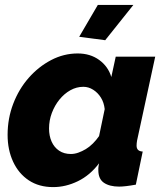

<svg xmlns="http://www.w3.org/2000/svg" viewBox="-20 -753 674 783"><path d="M197 10Q139 10 97.5 -17.5Q56 -45 33.5 -93.5Q11 -142 11 -203Q11 -270 34 -330Q57 -390 97 -435.5Q137 -481 188.5 -508Q240 -535 297 -535Q348 -535 384.5 -508.5Q421 -482 434 -439L452 -522H613L539 -180Q538 -174 537.5 -169Q537 -164 537 -159Q537 -136 562 -135L534 0Q512 4 495 6Q478 8 466 8Q427 8 404 -7.5Q381 -23 381 -59Q381 -63 381 -67Q381 -71 382 -76Q383 -81 384 -87Q347 -38 297.5 -14Q248 10 197 10ZM269 -125Q284 -125 299.5 -130.5Q315 -136 330 -145Q345 -154 359 -168Q373 -182 384 -198L407 -308Q404 -335 391.5 -355Q379 -375 360 -387Q341 -399 320 -399Q292 -399 267 -385Q242 -371 222.5 -347Q203 -323 191.5 -292.5Q180 -262 180 -229Q180 -199 190.5 -175.5Q201 -152 221 -138.5Q241 -125 269 -125ZM409 -589 303 -603 379 -733H524Z"/></svg>

Font: Raleway Thin ExtraBold
Style: Italic
Weight: 800
Italic angle: -12°
Version: Version 4.026